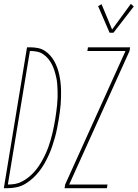

<svg xmlns="http://www.w3.org/2000/svg" viewBox="-45 -982 718 1002"><path d="M527 -811 467 -950 485 -960 540 -828 638 -962 653 -948 547 -811ZM292 0 295 -19 610 -716H411L414 -735H634L631 -716L316 -19H516L513 0ZM-25 0 96 -735H115Q135 -735 154 -731Q173 -727 188.5 -717Q204 -707 216.5 -693Q229 -679 238 -663Q247 -647 253.5 -629Q260 -611 264 -592.5Q268 -574 270.5 -554.5Q273 -535 273.5 -515.5Q274 -496 273.5 -476Q273 -456 271.5 -436Q270 -416 267 -396Q264 -376 261 -356Q257 -333 252.5 -310Q248 -287 241.5 -264Q235 -241 227.5 -218.5Q220 -196 210 -174Q200 -152 188 -130.5Q176 -109 160.5 -89Q145 -69 127 -52.5Q109 -36 87.5 -23Q66 -10 42.5 -5Q19 0 -4 0ZM-4 -19Q15 -19 33 -22Q51 -25 68.5 -34Q86 -43 101.5 -55Q117 -67 130.5 -81.5Q144 -96 155 -112Q166 -128 175.5 -145Q185 -162 193 -179.5Q201 -197 207.5 -215Q214 -233 219 -250.5Q224 -268 228.5 -286.5Q233 -305 236.5 -323Q240 -341 243 -359Q246 -378 248.5 -396.5Q251 -415 253 -434Q255 -453 255.5 -471.5Q256 -490 255.5 -508.5Q255 -527 253.5 -545Q252 -563 248 -580.5Q244 -598 238.5 -615Q233 -632 225 -647.5Q217 -663 206 -676Q195 -689 180.5 -699Q166 -709 148 -712.5Q130 -716 111 -716Z"/></svg>

Font: Iosevka SS04 Thin Extended
Style: Italic
Weight: 100
Width: 7
Italic angle: -9°
Monospace: yes
Designer: Belleve Invis
Foundry: Belleve Invis
Version: Version 19.0.0; ttfautohint (v1.8.4)